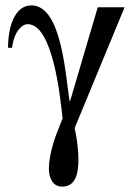

<svg xmlns="http://www.w3.org/2000/svg" viewBox="-20 -477 514 715"><path d="M444 -450H344L240 -97C224 -183 213 -457 97 -457C36 -457 10 -380 10 -299H25C32 -359 62 -387 83 -387C178 -387 205 -110 213 -36C202 -7 189 22 180 52C168 90 162 126 162 150C162 188 178 218 211 218C261 218 272 171 272 118C272 74 264 27 258 0Z"/></svg>

Font: STIX Math
Style: Regular
Weight: 400
Designer: MicroPress Inc., with final additions and corrections provided by Coen Hoffman, Elsevier (retired)
Version: Version 1.1.0